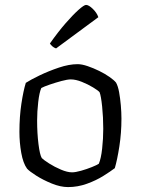

<svg xmlns="http://www.w3.org/2000/svg" viewBox="-20 -761 572 781"><path d="M257 0Q226 0 190.5 -14.5Q155 -29 127.5 -46.5Q100 -64 90 -75Q74 -97 66.5 -139Q59 -181 59 -225Q59 -286 67 -339Q75 -392 85 -424Q105 -437 141.5 -454.5Q178 -472 219.5 -486Q261 -500 296 -500Q313 -500 336.5 -492Q360 -484 383.5 -472.5Q407 -461 425.5 -448Q444 -435 452 -425Q460 -411 464.5 -386Q469 -361 471.5 -332.5Q474 -304 474 -278Q474 -220 465.5 -165.5Q457 -111 447 -77Q430 -64 400.5 -45.5Q371 -27 333.5 -13.5Q296 0 257 0ZM273 -60Q287 -60 310 -66.5Q333 -73 354 -81.5Q375 -90 382 -95Q391 -116 395.5 -156.5Q400 -197 400 -237Q400 -284 395.5 -327.5Q391 -371 385 -386Q379 -393 358.5 -405.5Q338 -418 313 -428Q288 -438 268 -438Q254 -438 230 -431.5Q206 -425 182.5 -417Q159 -409 148 -403Q140 -385 135.5 -346Q131 -307 131 -271Q131 -219 136.5 -175Q142 -131 150 -118Q158 -110 180 -96Q202 -82 228 -71Q254 -60 273 -60ZM208 -564Q199 -567 192.5 -573Q186 -579 183 -584Q216 -631 246.5 -666Q277 -701 299.5 -721Q322 -741 330 -741Q341 -741 357.5 -725Q374 -709 380 -691Z"/></svg>

Font: Texturina ExtraLight
Style: Regular
Weight: 200
Designer: Guillermo Torres Carreño
Foundry: Omnibus-Type
Version: Version 1.002; ttfautohint (v1.8.3)